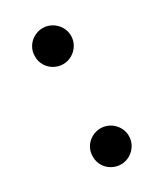

<svg xmlns="http://www.w3.org/2000/svg" viewBox="-141 -576 545 640"><g transform="rotate(-30 132.0 -256.0)"><path d="M62.5 -62.5Q62 -81.1 71.3 -97.2Q80.6 -113.3 96.9 -122.6Q113.3 -131.8 131.8 -131.8Q149.9 -131.8 166 -122.6Q182.1 -113.3 191.7 -97.2Q201.2 -81.1 201.2 -62.5Q201.2 -43.9 191.7 -27.8Q182.1 -11.7 166 -2.4Q149.9 6.8 131.8 6.8Q113.3 6.8 96.9 -2.4Q80.6 -11.7 71.3 -27.8Q62 -43.9 62.5 -62.5ZM62.5 -448.2Q62 -466.8 71.3 -482.9Q80.6 -499 96.9 -508.3Q113.3 -517.6 131.8 -517.6Q149.9 -517.6 166 -508.3Q182.1 -499 191.7 -482.9Q201.2 -466.8 201.2 -448.2Q201.2 -429.7 191.7 -413.6Q182.1 -397.5 166 -388.2Q149.9 -378.9 131.8 -378.9Q113.3 -378.9 96.9 -388.2Q80.6 -397.5 71.3 -413.6Q62 -429.7 62.5 -448.2Z"/></g></svg>

Font: Pretendard Medium
Style: Regular
Weight: 500
Designer: Base glyphs from Inter by Rasmus Andersson; Hangeul glyphs from Noto Sans CJK(Source Han Sans) by Jang Soo-young and Kan
Foundry: Kil Hyung-jin
Version: Version 1.309